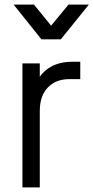

<svg xmlns="http://www.w3.org/2000/svg" viewBox="-20 -810 404 830"><path d="M77 0V-536H152V-448L142 -461Q161 -499 199.5 -521Q238 -543 293 -543H327V-468H280Q222 -468 187 -432Q152 -396 152 -330V0ZM159 -640 39 -790H127L201 -699L276 -790H364L243 -640Z"/></svg>

Font: Kosmopol Plus Jakarta Sans
Style: Regular
Weight: 400
Designer: Gumpita Rahayu
Foundry: Tokotype
Version: Version 2.006